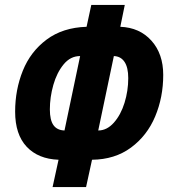

<svg xmlns="http://www.w3.org/2000/svg" viewBox="-20 -744 682 774"><path d="M216 -100Q134 -103 87.5 -152.5Q41 -202 41 -294Q41 -382 72 -459Q103 -536 168 -584.5Q233 -633 329 -636L348 -724H483L465 -636Q543 -633 590.5 -580Q638 -527 638 -442Q638 -352 605.5 -274.5Q573 -197 508 -149Q443 -101 351 -100L327 10H192ZM303 -518Q264 -518 236.5 -484.5Q209 -451 195 -401.5Q181 -352 181 -303Q181 -260 195.5 -239.5Q210 -219 240 -218ZM497 -429Q497 -472 482 -494.5Q467 -517 439 -518L376 -218Q411 -218 439 -249.5Q467 -281 482 -329.5Q497 -378 497 -429Z"/></svg>

Font: Noto Sans Display Ex Bold Cond
Style: Italic
Weight: 800
Width: 3
Italic angle: -12°
Designer: Monotype Design team
Foundry: Monotype Imaging Inc.
Version: Version 1.000